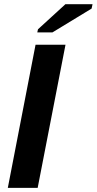

<svg xmlns="http://www.w3.org/2000/svg" viewBox="-20 -903 465 923"><path d="M294.9 -688 161.1 0H17.6L150.9 -688ZM420.4 -861.8 231.9 -747.1H159.2L162.6 -762.2L294.4 -882.8H424.8Z"/></svg>

Font: Arimo
Style: Bold Italic
Weight: 700
Italic angle: -12°
Designer: Steve Matteson
Foundry: Monotype Imaging Inc.
Version: Version 1.33